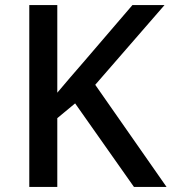

<svg xmlns="http://www.w3.org/2000/svg" viewBox="-20 -734 674 754"><path d="M634 0H506L275 -328L205 -270V0H95V-714H205V-370Q230 -400 255.5 -429.5Q281 -459 307 -489L500 -714H626L354 -401Z"/></svg>

Font: Noto Sans Nag Mundari Medium
Style: Regular
Weight: 500
Version: Version 1.000